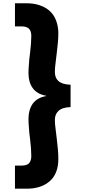

<svg xmlns="http://www.w3.org/2000/svg" viewBox="-20 -934 539 1165"><path d="M313 -207Q313 -180.2 316.9 -154.8Q319.3 -127.9 324.2 -94.2Q328.6 -47.9 331.1 -29.8Q334 2 334 29.8Q334 119.6 282.2 165Q230 210.9 143.1 210.9H70.8V70.8H109.9Q142.1 70.8 155.8 57.1Q169.9 41.5 169.9 13.2Q169.9 2.9 168 -35.2L162.1 -94.2Q156.7 -131.8 155.8 -155.8Q152.8 -187.5 152.8 -212.9Q152.8 -267.1 178.2 -304.2Q204.6 -341.3 259.8 -351.1V-353Q204.6 -362.8 178.2 -399.9Q152.8 -435.5 152.8 -490.2Q152.8 -516.6 155.8 -547.9Q156.7 -572.8 162.1 -609.9L168 -668.9Q169.9 -707 169.9 -716.8Q169.9 -745.6 155.8 -759.8Q141.6 -773.9 109.9 -773.9H70.8V-914.1H143.1Q185.5 -914.1 221.2 -901.9Q256.3 -890.1 280.8 -868.2Q306.6 -845.2 319.8 -811Q334 -773.9 334 -733.9Q334 -705.1 331.1 -673.8L324.2 -610.8Q320.3 -582 316.9 -549.8Q313 -522.9 313 -497.1Q313 -460.9 335 -441.9Q358.4 -421.4 408.2 -419.9V-284.2Q357.9 -282.7 335 -261.2Q313 -240.7 313 -207Z"/></svg>

Font: PoppinsZ
Style: Bold
Weight: 700
Designer: Ninad Kale (Devanagari), Jonny Pinhorn (Latin)
Foundry: Indian Type Foundry
Version: Version 3.002;FEAKit 1.0